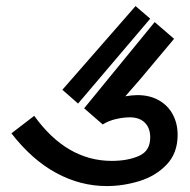

<svg xmlns="http://www.w3.org/2000/svg" viewBox="-20 -622 640 648"><path d="M18.5 -172 95.5 -231Q205 -79 357 -79Q411 -79 449 -95.8Q487 -112.5 487 -158Q487 -190 468.8 -208Q450.5 -226 418.5 -226Q396.5 -226 371.5 -220.2Q346.5 -214.5 326.5 -202L264 -256.5L502 -547.5L567.5 -491L513 -426Q449.5 -349 403 -297Q426 -301 443.5 -301Q485.5 -301 516.2 -283.5Q547 -266 563.2 -235.5Q579.5 -205 579.5 -167Q579.5 -105 542.2 -66.2Q505 -27.5 450.2 -10.8Q395.5 6 340.5 6Q251.5 6 169.8 -38.2Q88 -82.5 18.5 -172ZM487 -559 243.5 -272.5 190.5 -319 437.5 -601.5Z"/></svg>

Font: JuliaMono Medium
Style: Regular
Weight: 500
Monospace: yes
Designer: cormullion
Foundry: corm
Version: Version 0.054; ttfautohint (v1.8.4)